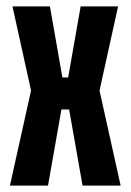

<svg xmlns="http://www.w3.org/2000/svg" viewBox="-20 -580 408 600"><path d="M11 0 77 -297 19 -560H136L175 -338H193L232 -560H349L291 -297L357 0H238L196 -238H172L130 0Z"/></svg>

Font: Tektur Condensed Medium
Style: Regular
Weight: 500
Width: 3
Designer: Adam Jagosz
Foundry: Adam Jagosz
Version: Version 1.005;gftools[0.9.30]